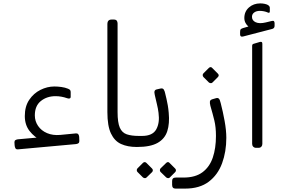

<svg xmlns="http://www.w3.org/2000/svg" viewBox="-20 -865 1674 1130"><path d="M86 14Q75 15 71 8Q67 1 66 -10L65 -28Q65 -37 71 -40.5Q77 -44 84 -45L217 -57L225 -37Q182 -58 154 -94Q126 -130 126 -182Q126 -239 152 -277.5Q178 -316 218 -336Q258 -356 300 -356Q320 -356 341.5 -353Q363 -350 380 -343Q390 -339 393 -334.5Q396 -330 396 -322V-296Q396 -287 389.5 -285.5Q383 -284 375 -287Q358 -293 341 -296Q324 -299 307 -299Q256 -299 220.5 -270.5Q185 -242 185 -186Q185 -152 204 -124Q223 -96 257 -81.5Q291 -67 335 -71L428 -80Q437 -80 441 -74.5Q445 -69 446 -60L447 -35Q447 -26 441.5 -22Q436 -18 427 -17Z M787 0H784Q731 0 692.5 -17.5Q654 -35 633 -79.5Q612 -124 612 -205V-725Q612 -736 618 -743Q624 -750 638 -750H649Q662 -750 667 -743.5Q672 -737 672 -727V-205Q672 -144 685 -114Q698 -84 726 -74.5Q754 -65 797 -65H802Q817 -65 817 -50V-30Q817 0 787 0Z M787 0Q780 0 776 -6Q772 -12 772 -19V-39Q772 -65 802 -65H816Q878 -65 899.5 -103.5Q921 -142 913 -201Q910 -226 903.5 -252Q897 -278 891 -306Q887 -322 890 -329.5Q893 -337 903 -339L925 -344Q939 -347 944.5 -337Q950 -327 952 -316Q956 -300 960 -282.5Q964 -265 967.5 -245Q971 -225 973 -201Q979 -138 964.5 -93Q950 -48 907.5 -24Q865 0 787 0ZM842 180Q838 184 832 183.5Q826 183 821 179L789 147Q785 143 785 136.5Q785 130 789 126L821 94Q826 89 831.5 89Q837 89 842 94L874 126Q879 130 879.5 136.5Q880 143 875 148ZM979 180Q975 184 969 183.5Q963 183 958 179L925 147Q921 143 921 136.5Q921 130 925 126L958 94Q963 89 968.5 89Q974 89 978 94L1010 126Q1015 130 1015.5 136.5Q1016 143 1011 148Z M1013 245Q1003 245 998 239.5Q993 234 993 223V200Q993 190 998.5 185Q1004 180 1015 180H1060Q1130 180 1172 148.5Q1214 117 1232.5 62Q1251 7 1251 -65Q1251 -117 1241.5 -156Q1232 -195 1218 -243Q1214 -259 1215.5 -268Q1217 -277 1230 -281L1251 -287Q1261 -290 1267.5 -285Q1274 -280 1279 -258Q1292 -208 1302 -153Q1312 -98 1312 -54Q1312 28 1287 96Q1262 164 1208.5 204.5Q1155 245 1069 245ZM1230 -379Q1226 -375 1220 -375.5Q1214 -376 1209 -380L1177 -412Q1173 -417 1173 -423Q1173 -429 1177 -433L1209 -465Q1214 -470 1219.5 -470Q1225 -470 1229 -465L1261 -433Q1273 -422 1262 -411Z M1487 5Q1477 5 1470.5 -1.5Q1464 -8 1464 -18V-594Q1464 -600 1466 -603Q1468 -606 1472 -607L1509 -618Q1517 -620 1520.5 -617.5Q1524 -615 1524 -607V-18Q1524 -8 1518 -1.5Q1512 5 1501 5ZM1410 -650Q1401 -648 1397 -651.5Q1393 -655 1393 -663V-676Q1393 -689 1397 -693Q1401 -697 1411 -700L1442 -709Q1432 -717 1425 -730Q1418 -743 1418 -759Q1418 -797 1445 -821Q1472 -845 1512 -845Q1525 -845 1537 -842.5Q1549 -840 1556 -836Q1568 -829 1568 -819V-799Q1568 -786 1557 -791Q1546 -796 1533.5 -798.5Q1521 -801 1509 -801Q1489 -801 1476 -791.5Q1463 -782 1463 -766Q1463 -744 1485 -734Q1507 -724 1544 -733L1577 -741Q1588 -744 1592 -740.5Q1596 -737 1596 -728V-713Q1596 -699 1583 -695Z"/></svg>

Font: Rubik Light
Style: Italic
Weight: 300
Italic angle: -12°
Designer: Hubert and Fischer
Foundry: Hubert and Fischer
Version: Version 2.300;gftools[0.9.30]